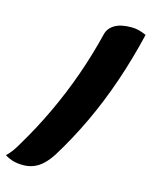

<svg xmlns="http://www.w3.org/2000/svg" viewBox="-132 -860 863 1079"><g transform="rotate(15 300.0 -320.0)"><path d="M584 -752Q549 -604 502.5 -468Q456 -332 397.5 -208Q339 -84 269 29Q247 63 222.5 86.5Q198 110 169.5 121.5Q141 133 108 133Q77 133 52 126.5Q27 120 1 104Q19 87 35 64.5Q51 42 66 15Q131 -94 185 -209Q239 -324 282 -445.5Q325 -567 356 -694Q365 -731 400 -752Q435 -773 496 -773Q520 -773 539.5 -768Q559 -763 584 -752Z"/></g></svg>

Font: Recursive Casual Black
Style: Regular
Weight: 900
Version: Version 1.047